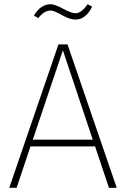

<svg xmlns="http://www.w3.org/2000/svg" viewBox="-20 -893 599 913"><path d="M221 -843Q190 -843 162 -807L141 -819Q174 -873 221 -873Q241 -873 280 -851.5Q319 -830 339 -830Q367 -830 397 -873L418 -861Q388 -800 339 -800Q312 -800 274 -821.5Q236 -843 221 -843ZM498 0 432 -197H125L59 0H24L258 -682H301L535 0ZM136 -229H421L279 -654Z"/></svg>

Font: Fira Sans UltraLight
Style: Regular
Weight: 200
Designer: Carrois Corporate & Edenspiekermann AG
Foundry: Carrois Corporate GbR & Edenspiekermann AG
Version: Version 4.106;PS 004.106;hotconv 1.0.70;makeotf.lib2.5.58329